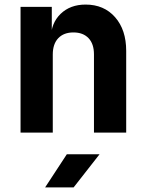

<svg xmlns="http://www.w3.org/2000/svg" viewBox="-20 -580 640 840"><path d="M69.9 0V-550H206.6V-445H246.9L202.4 -412.1Q203.2 -478.8 245.2 -519.4Q287.2 -560 354.5 -560Q434.9 -560 483.5 -504.8Q532.1 -449.5 532.1 -357.3V0H391.1V-342.1Q391.1 -388.1 367.3 -413.1Q343.4 -438.1 301.3 -438.1Q258.9 -438.1 234.9 -412.9Q210.9 -387.7 210.9 -341.5V0ZM177.3 240 272.3 95H415.5L302 240Z"/></svg>

Font: JetBrains Mono
Style: Regular
Weight: 400
Monospace: yes
Designer: Philipp Nurullin, Konstantin Bulenkov
Foundry: JetBrains
Version: Version 2.305